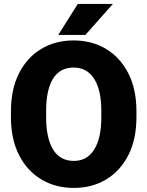

<svg xmlns="http://www.w3.org/2000/svg" viewBox="-20 -921 730 951"><path d="M655.8 -369.6V-340.8Q655.8 -231.9 616.2 -153.6Q576.7 -75.2 506.6 -32.7Q436.5 9.8 345.7 9.8Q254.4 9.8 184.1 -32.7Q113.8 -75.2 74 -153.6Q34.2 -231.9 34.2 -340.8V-369.6Q34.2 -478.5 73.7 -557.1Q113.3 -635.7 183.3 -678.2Q253.4 -720.7 344.7 -720.7Q435.5 -720.7 505.9 -678.2Q576.2 -635.7 616 -557.1Q655.8 -478.5 655.8 -369.6ZM481.9 -340.8V-370.6Q481.9 -476.1 446 -531.2Q410.2 -586.4 344.7 -586.4Q276.9 -586.4 242.7 -531.2Q208.5 -476.1 208.5 -370.6V-340.8Q208.5 -236.3 243.2 -180.2Q277.8 -124 345.7 -124Q411.1 -124 446.5 -180.2Q481.9 -236.3 481.9 -340.8ZM268.6 -748 365.2 -901.4H539.1L402.8 -748Z"/></svg>

Font: Vazirmatn UI FD Black
Style: Regular
Weight: 900
Designer: Saber Rastikerdar
Foundry: Saber Rastikerdar
Version: Version 33.003